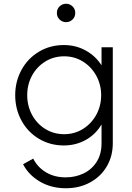

<svg xmlns="http://www.w3.org/2000/svg" viewBox="-20 -783 703 1023"><path d="M103 92 157 62Q180 108 225 135Q270 162 330 162Q381 162 424.5 141.5Q468 121 494.5 80Q521 39 521 -20V-120Q490 -67 437 -37.5Q384 -8 320 -8Q247 -8 187.5 -43.5Q128 -79 94.5 -140.5Q61 -202 61 -276Q61 -349 94.5 -410.5Q128 -472 187.5 -507.5Q247 -543 320 -543Q384 -543 436.5 -514Q489 -485 521 -435V-531H581V-20Q581 49 549 103.5Q517 158 460 189Q403 220 331 220Q253 220 192.5 184.5Q132 149 103 92ZM322 -68Q377 -68 422 -96Q467 -124 493 -171.5Q519 -219 519 -276Q519 -332 493 -379.5Q467 -427 422 -455Q377 -483 322 -483Q266 -483 221 -455Q176 -427 150.5 -380Q125 -333 125 -276Q125 -219 150.5 -171.5Q176 -124 221 -96Q266 -68 322 -68ZM283 -714Q283 -735 297.5 -749Q312 -763 332 -763Q352 -763 366.5 -749Q381 -735 381 -714Q381 -693 366.5 -679Q352 -665 332 -665Q312 -665 297.5 -679Q283 -693 283 -714Z"/></svg>

Font: Evergrow Sans
Style: Light
Weight: 300
Foundry: 10Web
Version: Version 1.000